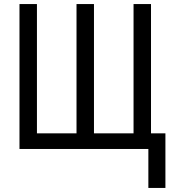

<svg xmlns="http://www.w3.org/2000/svg" viewBox="-20 -734 857 946"><path d="M795 -77V192H711V0H76V-714H162V-77H357V-714H443V-77H638V-714H724V-77Z"/></svg>

Font: Noto Sans Display Condensed
Style: Regular
Weight: 400
Width: 3
Designer: Monotype Design Team
Foundry: Monotype Imaging Inc.
Version: Version 2.003